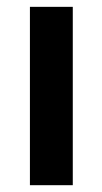

<svg xmlns="http://www.w3.org/2000/svg" viewBox="-20 -544 301 564"><path d="M67.9 -523.9V0H193.8V-523.9Z"/></svg>

Font: Tuffy
Style: Bold
Weight: 700
Designer: Thatcher Ulrich, Karoly Barta, Michael Everson
Version: Version 001.270